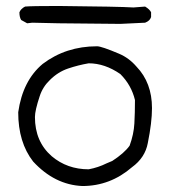

<svg xmlns="http://www.w3.org/2000/svg" viewBox="-20 -629 573 643"><path d="M383 -549 177 -551 88 -553 71 -551 51 -562Q45 -571 45 -588Q50 -600 64 -607Q84 -609 175 -609Q380 -607 427 -604L466 -607Q481 -598 486 -588V-572Q482 -559 466 -553ZM277 -62Q309 -68 337 -82L356 -90Q396 -116 414 -141Q428 -179 430 -215.5Q432 -252 432 -294Q420 -344 383 -381Q331 -417 277 -417Q242 -411 208 -399.5Q174 -388 147 -361Q123 -338 113 -307Q97 -259 97 -237Q97 -155 153 -106Q205 -62 277 -62ZM256 -6Q163 -10 91 -88Q41 -152 41 -253Q56 -359 123 -415Q201 -474 305 -474Q320 -474 379 -449Q412 -435 437 -406Q489 -352 489 -267Q489 -219 475 -150Q466 -101 422 -69Q349 -6 256 -6Z"/></svg>

Font: Yozai
Style: Regular
Weight: 400
Designer: LXGW / Y.OzVox
Foundry: LXGW / Y.OzVox
Version: Version 0.861;October 22, 2024